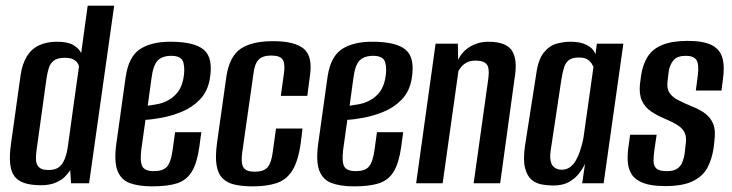

<svg xmlns="http://www.w3.org/2000/svg" viewBox="-20 -650 2596 681"><path d="M125 7Q91 7 67.5 -0.5Q44 -8 31.5 -24.5Q19 -41 16 -69.5Q13 -98 19 -140L53 -383Q59 -424 75.5 -450.5Q92 -477 119 -489.5Q146 -502 181 -502Q221 -502 240.5 -490Q260 -478 268 -462L291 -630H385L296 0H232L229 -47Q223 -36 210.5 -23.5Q198 -11 177 -2Q156 7 125 7ZM152 -47Q173 -47 185 -54.5Q197 -62 204 -74.5Q211 -87 215 -102Q219 -117 221 -133Q231 -204 240.5 -273.5Q250 -343 260 -413Q260 -419 255 -426.5Q250 -434 239.5 -439.5Q229 -445 210 -445Q184 -445 171 -435Q158 -425 153 -408.5Q148 -392 145 -372L110 -120Q108 -105 107.5 -92Q107 -79 110.5 -69Q114 -59 123.5 -53Q133 -47 152 -47Z M520 11Q471 11 439.5 -1Q408 -13 396 -46.5Q384 -80 393 -143L426 -379Q437 -450 477 -476Q517 -502 584 -502Q670 -502 703.5 -473Q737 -444 724 -369Q716 -325 689 -297Q662 -269 625.5 -254Q589 -239 554 -232.5Q519 -226 496 -225L481 -118Q476 -76 485 -59.5Q494 -43 526 -43Q558 -43 572 -58.5Q586 -74 592 -116L601 -181H694L687 -129Q679 -72 660.5 -41.5Q642 -11 608.5 0Q575 11 520 11ZM504 -275Q519 -277 538 -280.5Q557 -284 576 -294Q595 -304 609.5 -322Q624 -340 630 -369Q637 -404 630.5 -428Q624 -452 588 -452Q556 -452 539.5 -435.5Q523 -419 517 -370Z M877 11Q840 11 813 5Q786 -1 769.5 -17.5Q753 -34 748 -64.5Q743 -95 750 -145L783 -379Q794 -450 833.5 -477Q873 -504 949 -504Q1025 -504 1057.5 -477Q1090 -450 1079 -379L1070 -310H976L987 -389Q992 -423 983 -438Q974 -453 942 -453Q911 -453 897 -438Q883 -423 879 -389L839 -108Q834 -71 843.5 -56Q853 -41 883 -41Q915 -41 928.5 -56Q942 -71 947 -108L959 -194H1053L1047 -145Q1038 -79 1017 -45.5Q996 -12 961 -0.5Q926 11 877 11Z M1236 11Q1187 11 1155.5 -1Q1124 -13 1112 -46.5Q1100 -80 1109 -143L1142 -379Q1153 -450 1193 -476Q1233 -502 1300 -502Q1386 -502 1419.5 -473Q1453 -444 1440 -369Q1432 -325 1405 -297Q1378 -269 1341.5 -254Q1305 -239 1270 -232.5Q1235 -226 1212 -225L1197 -118Q1192 -76 1201 -59.5Q1210 -43 1242 -43Q1274 -43 1288 -58.5Q1302 -74 1308 -116L1317 -181H1410L1403 -129Q1395 -72 1376.5 -41.5Q1358 -11 1324.5 0Q1291 11 1236 11ZM1220 -275Q1235 -277 1254 -280.5Q1273 -284 1292 -294Q1311 -304 1325.5 -322Q1340 -340 1346 -369Q1353 -404 1346.5 -428Q1340 -452 1304 -452Q1272 -452 1255.5 -435.5Q1239 -419 1233 -370Z M1456 0 1525 -495H1604L1605 -438Q1620 -469 1649 -485.5Q1678 -502 1710 -502Q1747 -502 1768.5 -492.5Q1790 -483 1799 -465Q1808 -447 1809 -423.5Q1810 -400 1805 -371L1754 0H1660L1711 -364Q1713 -378 1713.5 -390.5Q1714 -403 1711 -413Q1708 -423 1697.5 -429Q1687 -435 1666 -435Q1649 -435 1637 -429Q1625 -423 1617.5 -414.5Q1610 -406 1606 -398L1550 0Z M1942 8Q1924 8 1903 4.5Q1882 1 1866 -12Q1850 -25 1842.5 -53.5Q1835 -82 1842 -132L1882 -388Q1889 -440 1909.5 -464.5Q1930 -489 1955.5 -495.5Q1981 -502 2004 -502Q2039 -502 2062 -490Q2085 -478 2092 -457L2097 -495H2191L2121 0H2045L2055 -69Q2047 -52 2033.5 -34.5Q2020 -17 1998 -4.5Q1976 8 1942 8ZM1972 -48Q1989 -48 2001.5 -57Q2014 -66 2022.5 -81Q2031 -96 2036.5 -112.5Q2042 -129 2045.5 -143Q2049 -157 2050 -165L2085 -413Q2083 -417 2078.5 -424.5Q2074 -432 2064 -439Q2054 -446 2033 -446Q2010 -446 1998 -437Q1986 -428 1980.5 -410.5Q1975 -393 1971 -367L1933 -115Q1930 -93 1933 -79.5Q1936 -66 1942.5 -59.5Q1949 -53 1957 -50.5Q1965 -48 1972 -48Z M2340 10Q2290 10 2261.5 -1Q2233 -12 2220.5 -31.5Q2208 -51 2206.5 -78Q2205 -105 2210 -136L2215 -172H2309L2301 -118Q2298 -97 2298 -79.5Q2298 -62 2308 -52.5Q2318 -43 2345 -43Q2370 -43 2382.5 -52Q2395 -61 2400.5 -75.5Q2406 -90 2408 -103L2412 -138Q2416 -163 2408.5 -179Q2401 -195 2383.5 -206Q2366 -217 2338 -229Q2311 -240 2289 -255Q2267 -270 2256.5 -293.5Q2246 -317 2250 -353L2254 -383Q2260 -422 2277.5 -449.5Q2295 -477 2330 -491Q2365 -505 2419 -505Q2474 -505 2503.5 -490.5Q2533 -476 2542 -445.5Q2551 -415 2544 -367L2539 -329H2448L2455 -382Q2460 -421 2450.5 -436.5Q2441 -452 2413 -452Q2382 -452 2369 -436.5Q2356 -421 2352 -398L2348 -364Q2344 -337 2354.5 -321Q2365 -305 2386 -294.5Q2407 -284 2433 -273Q2459 -263 2479 -249Q2499 -235 2509 -212Q2519 -189 2514 -151L2511 -124Q2505 -85 2489 -55Q2473 -25 2437.5 -7.5Q2402 10 2340 10Z"/></svg>

Font: Alumni Sans Thin SemiBold
Style: Italic
Weight: 600
Italic angle: -8°
Version: Version 1.016